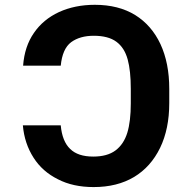

<svg xmlns="http://www.w3.org/2000/svg" viewBox="-20 -757 787 787"><path d="M73.7 -243.2H229Q234.9 -177.7 267.6 -146.5Q299.3 -115.2 362.3 -115.2Q419.4 -115.2 453.1 -140.1Q487.3 -165.5 502 -213.4Q516.1 -260.3 516.1 -333V-392.6Q516.1 -466.8 503.4 -513.2Q490.2 -561.5 457 -585.9Q423.8 -610.4 364.3 -610.4Q307.6 -610.4 271.5 -584Q235.8 -557.1 229 -487.8H74.7Q80.6 -566.9 119.1 -622.1Q156.7 -677.2 221.7 -707.5Q287.1 -737.3 368.7 -737.3Q465.8 -737.3 534.2 -695.3Q601.6 -653.3 637.7 -576.2Q673.8 -498.5 673.8 -392.6V-334.5Q673.8 -228.5 636.2 -150.9Q598.1 -72.8 529.8 -31.7Q460.4 9.8 363.8 9.8Q279.3 9.8 217.8 -22Q153.8 -53.7 117.7 -110.4Q80.1 -168.9 73.7 -243.2Z"/></svg>

Font: My Font
Style: Bold
Weight: 500
Designer: Rasmus Andersson
Foundry: rsms
Version: Version 0.001